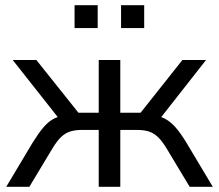

<svg xmlns="http://www.w3.org/2000/svg" viewBox="-20 -719 842 739"><path d="M4 0 105 -169Q128 -206 147 -228.5Q166 -251 187 -262Q208 -273 237 -276L216 -251L29 -488H120L282 -285H360V-488H443V-285H521L682 -488H773L587 -251L566 -276Q594 -273 615 -262Q636 -251 655.5 -229Q675 -207 698 -169L799 0H710L621 -148Q604 -176 588.5 -191Q573 -206 554 -212.5Q535 -219 506 -219H443V0H360V-219H297Q268 -219 249 -212.5Q230 -206 214.5 -191Q199 -176 182 -148L93 0ZM446 -611V-699H535V-611ZM267 -611V-699H356V-611Z"/></svg>

Font: Nunito Sans 11pt
Style: Regular
Weight: 400
Version: Version 3.101;gftools[0.9.27]